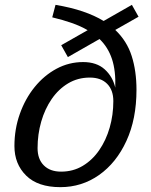

<svg xmlns="http://www.w3.org/2000/svg" viewBox="-20 -762 622 792"><path d="M260 -526.5 232.5 -575.5 341.5 -637.5Q312.5 -654.5 276 -667.2Q239.5 -680 195.5 -690.5L209 -742Q272 -731.5 321.2 -714.8Q370.5 -698 407.5 -675.5L524 -742L551.5 -693L455.5 -638.5Q503.5 -593 523.2 -531Q543 -469 543 -391.5Q543 -271 501.5 -180.8Q460 -90.5 388.8 -40.2Q317.5 10 229 10Q136 10 87.8 -37.8Q39.5 -85.5 39.5 -159.5Q39.5 -229.5 61.8 -292.2Q84 -355 123 -403Q162 -451 213.2 -478.5Q264.5 -506 323 -506Q378.5 -506 411.8 -476Q445 -446 455.5 -400.5Q458 -470 441.8 -518.8Q425.5 -567.5 390.5 -601ZM232 -54Q281.5 -54 321.2 -77.8Q361 -101.5 389.2 -142.5Q417.5 -183.5 432.5 -235.8Q447.5 -288 447.5 -345Q447.5 -390.5 422 -416.2Q396.5 -442 350.5 -442Q301 -442 261.2 -418.2Q221.5 -394.5 193.2 -353.5Q165 -312.5 150 -260.2Q135 -208 135 -151Q135 -105.5 160.8 -79.8Q186.5 -54 232 -54Z"/></svg>

Font: Newsreader Caption
Style: Italic
Weight: 400
Italic angle: -17°
Designer: Hugues Gentile
Foundry: Production Type
Version: Version 1.001